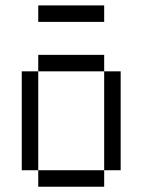

<svg xmlns="http://www.w3.org/2000/svg" viewBox="-20 -708 540 728"><path d="M375 -625H125V-687.5H375ZM62.5 -437.5H125V-62.5H62.5ZM125 -62.5H375V0H125ZM125 -500H375V-437.5H125ZM375 -437.5H437.5V-62.5H375Z"/></svg>

Font: ChillBitmapSE 16px
Style: Regular
Weight: 400
Designer: Designed by Warren2060
Foundry: ChillType
Version: Version 1.000